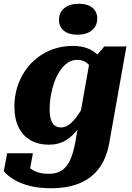

<svg xmlns="http://www.w3.org/2000/svg" viewBox="-47 -766 705 1022"><path d="M353.4 -7.6 432 -449 440.8 -439 508.2 -518.8H626L534.4 -4.2Q520 76.4 480.1 129.9Q440.2 183.4 376.1 209.7Q312 236 225 236Q160.2 236 110.8 223.4Q61.4 210.8 27.3 189.9Q-6.8 169 -26.8 145.4L-8.8 49.8H128.2L105.4 173Q89 172 80.3 163.8Q71.6 155.6 69.4 142.5Q67.2 129.4 69.7 115.2Q72.2 101 78.2 87.8Q89.6 107.8 107.1 124.3Q124.6 140.8 150.8 150Q177 159.2 213.6 159.2Q253.4 159.2 280.5 142.2Q307.6 125.2 325.2 88.3Q342.8 51.4 353.4 -7.6ZM528.4 -362 451 -346.2Q450.6 -376.6 440.1 -399.2Q429.6 -421.8 410.5 -434.6Q391.4 -447.4 363.2 -447.4Q335.2 -447.4 312.1 -431.1Q289 -414.8 271.1 -387.6Q253.2 -360.4 241.4 -326.5Q229.6 -292.6 223.4 -256.7Q217.2 -220.8 217.2 -187.6Q217.2 -152.4 223.9 -130.4Q230.6 -108.4 244.2 -98Q257.8 -87.6 278 -87.6Q300.6 -87.6 322.1 -103.7Q343.6 -119.8 366.3 -151.6Q389 -183.4 413.6 -229.4L444 -199.8Q410 -136.4 377.1 -90.4Q344.2 -44.4 305.1 -20.1Q266 4.2 213 4.2Q156.8 4.2 115.4 -19.7Q74 -43.6 51.8 -88.9Q29.6 -134.2 29.6 -198.8Q29.6 -250 43.6 -297.9Q57.6 -345.8 84.7 -386.5Q111.8 -427.2 150.1 -457.4Q188.4 -487.6 236.5 -504.6Q284.6 -521.6 341.6 -521.6Q387.2 -521.6 420.3 -508.1Q453.4 -494.6 475.8 -471.7Q498.2 -448.8 510.9 -420.4Q523.6 -392 528.4 -362ZM365.2 -581.2Q414 -581.2 442.3 -604.6Q470.6 -628 470.6 -667.4Q470.6 -703.8 444.7 -724.9Q418.8 -746 372.4 -746Q323.6 -746 295.3 -722.8Q267 -699.6 267 -660.2Q267 -623.8 292.9 -602.5Q318.8 -581.2 365.2 -581.2Z"/></svg>

Font: Roboto Serif 20pt
Style: Italic
Weight: 400
Italic angle: -10°
Designer: Greg Gazdowicz
Foundry: Commercial Type
Version: Version 1.008